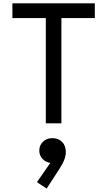

<svg xmlns="http://www.w3.org/2000/svg" viewBox="-20 -736 640 1146"><path d="M253.5 0V-675H346.5V0ZM54 -628V-716H546V-628ZM258.5 389.5 200.5 351 295 215.5 294.5 238Q259 236.5 236.8 215.5Q214.5 194.5 214.5 163Q214.5 131 236.8 109.8Q259 88.5 292 88.5Q328.5 88.5 350.8 111.2Q373 134 373 171Q373 193 363.8 217.2Q354.5 241.5 334 273Z"/></svg>

Font: Google Sans Code
Style: Regular
Weight: 400
Monospace: yes
Designer: Google Sans Code Authors
Foundry: Google LLC
Version: Version 6.000